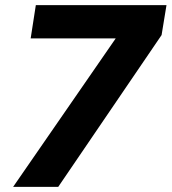

<svg xmlns="http://www.w3.org/2000/svg" viewBox="-20 -725 666 745"><path d="M31 0 429 -576H99L119 -705H626L607 -589L206 0Z"/></svg>

Font: Nunito Sans ExtraBold
Style: Italic
Weight: 800
Italic angle: -9°
Designer: Vernon Adams
Foundry: Vernon Adams
Version: Version 3.006; ttfautohint (v1.8.3)